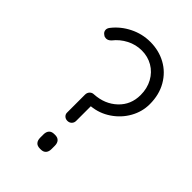

<svg xmlns="http://www.w3.org/2000/svg" viewBox="-217 -828 920 920"><g transform="rotate(45 242.5 -368.0)"><path d="M453 -523Q453 -472 427.5 -426.5Q402 -381 357.5 -351Q313 -321 260 -316V-217Q260 -204 251.5 -195.5Q243 -187 230 -187Q217 -187 208.5 -195.5Q200 -204 201 -217V-336Q201 -349 209.5 -358Q218 -367 231 -367Q300 -371 345.5 -414Q391 -457 391 -523Q391 -568 371.5 -603.5Q352 -639 318.5 -658.5Q285 -678 244 -678Q204 -678 168 -659.5Q132 -641 107 -609Q95 -597 82 -597Q72 -597 66 -602Q51 -611 51 -626Q51 -636 59 -646Q91 -687 140 -711.5Q189 -736 244 -736Q302 -736 349.5 -710Q397 -684 425 -635.5Q453 -587 453 -523ZM272 -60V-38Q272 -20 263 -10Q254 0 237 0H231Q213 0 204 -10Q195 -20 195 -38V-60Q195 -78 204 -88Q213 -98 231 -98H237Q254 -98 263 -88Q272 -78 272 -60Z"/></g></svg>

Font: Quicksand
Style: Regular
Weight: 400
Designer: Andrew Paglinawan
Foundry: Andrew Paglinawan
Version: Version 3.000